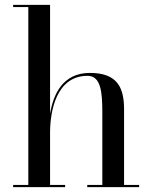

<svg xmlns="http://www.w3.org/2000/svg" viewBox="-20 -770 626 790"><path d="M34 -9V0H248V-9H186V-223.5C186 -311.5 211 -458 340 -458C395.5 -458 401 -390.5 401 -306.5V-9H339V0H552.5V-9H490.5V-319C490.5 -406 466 -470 350 -470C239.5 -470 199.5 -384 186 -301.5V-750H34V-741H96.5V-9Z"/></svg>

Font: Bodoni* 24
Style: Regular
Weight: 400
Version: Version 2.3